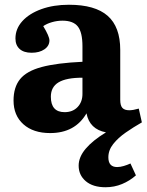

<svg xmlns="http://www.w3.org/2000/svg" viewBox="-20 -546 618 808"><path d="M424 242Q371 242 341 216.5Q311 191 311 151Q311 115 340.5 80Q370 45 426 11Q357 -2 344 -69Q296 14 191 14Q120 14 78.5 -23Q37 -60 37 -123Q37 -179 64.5 -213Q92 -247 155.5 -264Q219 -281 327 -286V-351Q327 -410 307.5 -434.5Q288 -459 243 -459Q220 -459 198 -452.5Q176 -446 162 -436Q188 -393 188 -376Q188 -353 167 -338.5Q146 -324 113 -324Q80 -324 62.5 -340Q45 -356 45 -384Q45 -425 74 -457Q103 -489 154 -507.5Q205 -526 270 -526Q380 -526 433 -479.5Q486 -433 486 -336V-126Q486 -102 495 -92Q504 -82 524 -82Q540 -82 564 -89L577 -31Q542 -11 509.5 11.5Q477 34 456.5 60Q436 86 436 116Q436 157 473 157Q486 157 501 152.5Q516 148 529 142L552 192Q526 215 493.5 228.5Q461 242 424 242ZM252 -74Q286 -74 306.5 -95.5Q327 -117 327 -151V-219Q259 -219 226.5 -199.5Q194 -180 194 -139Q194 -74 252 -74Z"/></svg>

Font: Literata
Style: Bold
Weight: 700
Designer: Latin by Veronika Burian and Jose Scaglione. Greek by Irene Vlachou. Cyrillic by Vera Evstafieva.
Foundry: TypeTogether
Version: Version 3.103; ttfautohint (v1.8.4.7-5d5b);gftools[0.9.29]